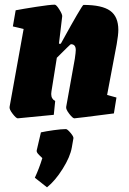

<svg xmlns="http://www.w3.org/2000/svg" viewBox="-20 -497 551 821"><path d="M479 -308 438 -91 478 -80 467 -12Q305 9 298 9Q291 9 276 -10.5Q261 -30 263 -40L300 -246Q304 -274 304 -283Q304 -308 283 -308Q281 -308 223 -250L200 -106Q199 -102 199 -95Q199 -74 216 -65L210 -6L56 9Q49 9 34 -10.5Q19 -30 21 -40L81 -373L35 -384L47 -453Q78 -459 136 -468Q194 -477 214 -477Q221 -477 234 -456Q247 -435 246 -427L232 -310H240L256 -339Q284 -390 309 -433Q334 -476 337 -476Q416 -476 451 -451Q486 -426 486 -369Q486 -348 479 -308ZM129 263Q148 222 161 179Q160 178 147.5 166Q135 154 137 146L155 69Q178 64 210.5 59.5Q243 55 262 55Q268 55 281.5 71Q295 87 294 94L287 134Q280 174 248 225Q216 276 181 304Z"/></svg>

Font: Grenze Black
Style: Italic
Weight: 900
Italic angle: -10°
Designer: Renata Polastri
Foundry: Omnibus-Type
Version: Version 1.002; ttfautohint (v1.8)